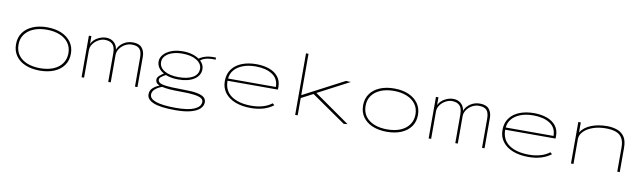

<svg xmlns="http://www.w3.org/2000/svg" viewBox="-45 -1268 6839 2043"><g transform="rotate(10 3375.0 -246.5)"><path d="M375 8Q287 8 220 -20Q153 -48 116 -100.5Q79 -153 79 -225Q79 -298 116 -350.5Q153 -403 220 -431.5Q287 -460 375 -460Q464 -460 530.5 -431.5Q597 -403 634.5 -350.5Q672 -298 672 -226Q672 -153 634.5 -100.5Q597 -48 530.5 -20Q464 8 375 8ZM375 -18Q455 -18 515.5 -42.5Q576 -67 610 -114Q644 -161 645 -226Q645 -293 610 -339.5Q575 -386 514 -410Q453 -434 375 -434Q296 -434 235 -409Q174 -384 140 -337.5Q106 -291 106 -226Q106 -159 140 -112.5Q174 -66 234.5 -42Q295 -18 375 -18Z M827 0V-449H854V-365Q876 -410 921.5 -435Q967 -460 1013 -460Q1064 -460 1097 -430.5Q1130 -401 1136 -353Q1154 -399 1198.5 -429.5Q1243 -460 1302 -460Q1370 -460 1400.5 -423Q1431 -386 1431 -329V0H1404V-314Q1404 -378 1379 -406.5Q1354 -435 1295 -435Q1255 -435 1220 -415Q1185 -395 1163.5 -363Q1142 -331 1142 -295V0H1115V-308Q1115 -378 1086 -406.5Q1057 -435 1004 -435Q969 -435 934.5 -416Q900 -397 877 -365.5Q854 -334 854 -295V0Z M1842 -155Q1802 -155 1768 -161.5Q1734 -168 1706 -179Q1679 -164 1660 -149.5Q1641 -135 1641 -118Q1641 -79 1711 -68.5Q1781 -58 1922 -58Q2015 -58 2068 -47Q2121 -36 2143 -15.5Q2165 5 2165 35Q2165 73 2134.5 104Q2104 135 2038.5 153.5Q1973 172 1869 172Q1708 172 1634 141.5Q1560 111 1560 55Q1560 13 1588.5 -13.5Q1617 -40 1659 -57Q1634 -68 1624.5 -82Q1615 -96 1615 -114Q1615 -135 1634.5 -154Q1654 -173 1683 -191Q1646 -211 1625.5 -241.5Q1605 -272 1605 -308Q1605 -348 1634.5 -382.5Q1664 -417 1717.5 -438Q1771 -459 1842 -459Q1897 -459 1942 -446Q1987 -433 2018 -411Q2055 -436 2097.5 -446.5Q2140 -457 2199 -454L2200 -432Q2152 -435 2110 -427Q2068 -419 2038 -395Q2079 -356 2079 -308Q2079 -239 2015.5 -197Q1952 -155 1842 -155ZM1842 -180Q1940 -180 1996.5 -213Q2053 -246 2053 -307Q2053 -362 1995 -398Q1937 -434 1842 -434Q1779 -434 1731.5 -417.5Q1684 -401 1658 -372.5Q1632 -344 1632 -308Q1632 -248 1689.5 -214Q1747 -180 1842 -180ZM1869 147Q2003 147 2069 118Q2135 89 2138 38Q2139 14 2116.5 -1.5Q2094 -17 2040 -24.5Q1986 -32 1894 -32Q1821 -32 1771.5 -36Q1722 -40 1690 -48Q1646 -33 1616.5 -7Q1587 19 1587 53Q1587 146 1869 147Z M2656 10Q2558 10 2486 -18.5Q2414 -47 2374.5 -100Q2335 -153 2335 -225Q2335 -302 2374 -354.5Q2413 -407 2481 -433.5Q2549 -460 2636 -460Q2714 -460 2775.5 -438Q2837 -416 2872.5 -371.5Q2908 -327 2908 -260Q2908 -251 2907.5 -246Q2907 -241 2907 -233H2363Q2363 -125 2442 -70Q2521 -15 2658 -15Q2726 -15 2783 -32Q2840 -49 2878 -80L2899 -63Q2855 -28 2793.5 -9Q2732 10 2656 10ZM2365 -257H2881Q2881 -346 2812.5 -390.5Q2744 -435 2633 -435Q2552 -435 2493 -411.5Q2434 -388 2401 -348Q2368 -308 2365 -257Z M3660 4 3289 -253 3162 -187V0H3135V-665H3162V-218L3605 -450Q3617 -448 3636 -448H3658L3317 -269L3701 0Z M4125 8Q4037 8 3970 -20Q3903 -48 3866 -100.5Q3829 -153 3829 -225Q3829 -298 3866 -350.5Q3903 -403 3970 -431.5Q4037 -460 4125 -460Q4214 -460 4280.5 -431.5Q4347 -403 4384.5 -350.5Q4422 -298 4422 -226Q4422 -153 4384.5 -100.5Q4347 -48 4280.5 -20Q4214 8 4125 8ZM4125 -18Q4205 -18 4265.5 -42.5Q4326 -67 4360 -114Q4394 -161 4395 -226Q4395 -293 4360 -339.5Q4325 -386 4264 -410Q4203 -434 4125 -434Q4046 -434 3985 -409Q3924 -384 3890 -337.5Q3856 -291 3856 -226Q3856 -159 3890 -112.5Q3924 -66 3984.5 -42Q4045 -18 4125 -18Z M4577 0V-449H4604V-365Q4626 -410 4671.5 -435Q4717 -460 4763 -460Q4814 -460 4847 -430.5Q4880 -401 4886 -353Q4904 -399 4948.5 -429.5Q4993 -460 5052 -460Q5120 -460 5150.5 -423Q5181 -386 5181 -329V0H5154V-314Q5154 -378 5129 -406.5Q5104 -435 5045 -435Q5005 -435 4970 -415Q4935 -395 4913.5 -363Q4892 -331 4892 -295V0H4865V-308Q4865 -378 4836 -406.5Q4807 -435 4754 -435Q4719 -435 4684.5 -416Q4650 -397 4627 -365.5Q4604 -334 4604 -295V0Z M5656 10Q5558 10 5486 -18.5Q5414 -47 5374.5 -100Q5335 -153 5335 -225Q5335 -302 5374 -354.5Q5413 -407 5481 -433.5Q5549 -460 5636 -460Q5714 -460 5775.5 -438Q5837 -416 5872.5 -371.5Q5908 -327 5908 -260Q5908 -251 5907.5 -246Q5907 -241 5907 -233H5363Q5363 -125 5442 -70Q5521 -15 5658 -15Q5726 -15 5783 -32Q5840 -49 5878 -80L5899 -63Q5855 -28 5793.5 -9Q5732 10 5656 10ZM5365 -257H5881Q5881 -346 5812.5 -390.5Q5744 -435 5633 -435Q5552 -435 5493 -411.5Q5434 -388 5401 -348Q5368 -308 5365 -257Z M6115 0V-449H6142V-341Q6178 -398 6253 -428.5Q6328 -459 6429 -459Q6489 -458 6537 -440.5Q6585 -423 6613.5 -381Q6642 -339 6642 -263V0H6615V-261Q6615 -328 6591 -365.5Q6567 -403 6523 -418Q6479 -433 6418 -433Q6338 -433 6275.5 -410.5Q6213 -388 6177.5 -350.5Q6142 -313 6142 -268V0Z"/></g></svg>

Font: Inconsolata ExtraExpanded ExtraLight
Style: Regular
Weight: 200
Width: 8
Monospace: yes
Designer: Raph Levien, Cyreal, Brenton Simpson
Foundry: Raph Levien, Cyreal, Google
Version: Version 3.100; ttfautohint (v1.8.4.7-5d5b)